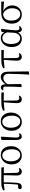

<svg xmlns="http://www.w3.org/2000/svg" viewBox="2065 -2633 775 4945"><g transform="rotate(-90 2452.5 -160.5)"><path d="M464.8 -451.2 472.7 -140.6Q474.6 -63.5 515.6 -52.7Q525.4 -50.8 537.1 -50.8Q563.5 -50.8 588.9 -63.5L596.7 -41Q561.5 12.7 507.8 13.7Q423.8 13.7 409.2 -68.4Q405.3 -89.8 405.3 -116.2Q405.3 -234.4 414.1 -452.1H230.5Q228.5 -236.3 215.8 -103.5Q205.1 11.7 110.4 12.7Q63.5 12.7 54.7 -22.5Q53.7 -28.3 53.7 -34.2Q54.7 -62.5 76.2 -78.1Q117.2 -85 170.9 -86.9Q187.5 -242.2 191.4 -450.2L28.3 -429.7L22.5 -462.9Q83 -504.9 166 -511.7Q193.4 -513.7 228.5 -513.7H612.3L615.2 -448.2Z M919.9 13.7Q807.6 13.7 744.1 -71.3Q691.4 -142.6 691.4 -253.9Q691.4 -394.5 785.2 -473.6Q851.6 -528.3 933.6 -528.3Q1045.9 -528.3 1109.4 -441.4Q1160.2 -370.1 1160.2 -263.7Q1160.2 -119.1 1065.4 -40Q1000 13.7 919.9 13.7ZM931.6 -26.4Q1023.4 -26.4 1061.5 -122.1Q1081.1 -170.9 1081.1 -234.4Q1081.1 -393.6 1004.9 -459Q968.8 -489.3 921.9 -489.3Q835.9 -489.3 794.9 -401.4Q769.5 -347.7 769.5 -278.3Q769.5 -120.1 848.6 -55.7Q885.7 -26.4 931.6 -26.4Z M1410.2 13.7Q1321.3 11.7 1320.3 -125L1318.4 -509.8L1395.5 -526.4L1405.3 -516.6Q1383.8 -182.6 1383.8 -180.7Q1382.8 -155.3 1382.8 -132.8Q1383.8 -59.6 1416 -49.8Q1424.8 -47.9 1434.6 -47.9Q1459 -47.9 1483.4 -59.6L1492.2 -38.1Q1467.8 7.8 1419.9 12.7Q1414.1 13.7 1410.2 13.7Z M1785.2 13.7Q1672.9 13.7 1609.4 -71.3Q1556.6 -142.6 1556.6 -253.9Q1556.6 -394.5 1650.4 -473.6Q1716.8 -528.3 1798.8 -528.3Q1911.1 -528.3 1974.6 -441.4Q2025.4 -370.1 2025.4 -263.7Q2025.4 -119.1 1930.7 -40Q1865.2 13.7 1785.2 13.7ZM1796.9 -26.4Q1888.7 -26.4 1926.8 -122.1Q1946.3 -170.9 1946.3 -234.4Q1946.3 -393.6 1870.1 -459Q1834 -489.3 1787.1 -489.3Q1701.2 -489.3 1660.2 -401.4Q1634.8 -347.7 1634.8 -278.3Q1634.8 -120.1 1713.9 -55.7Q1751 -26.4 1796.9 -26.4Z M2333 -453.1 2336.9 -141.6Q2337.9 -63.5 2380.9 -52.7Q2390.6 -50.8 2401.4 -50.8Q2420.9 -50.8 2454.1 -63.5L2461.9 -41Q2424.8 12.7 2371.1 13.7Q2286.1 13.7 2271.5 -73.2Q2268.6 -93.8 2268.6 -117.2Q2268.6 -189.5 2290 -451.2L2077.1 -431.6L2072.3 -460.9Q2133.8 -505.9 2236.3 -511.7Q2263.7 -513.7 2298.8 -513.7H2541L2544.9 -449.2Z M3079.1 -340.8 3085.9 189.5 3012.7 207 3003.9 198.2 3014.6 6.8 3024.4 -333Q3019.5 -456.1 2915 -461.9Q2849.6 -461.9 2793 -401.4Q2771.5 -377.9 2756.8 -351.6L2761.7 0L2689.5 10.7L2681.6 2L2690.4 -181.6L2694.3 -408.2Q2694.3 -457 2665 -463.9Q2657.2 -465.8 2649.4 -465.8Q2634.8 -465.8 2610.4 -461.9L2601.6 -487.3Q2631.8 -525.4 2672.9 -526.4Q2734.4 -526.4 2750 -454.1Q2755.9 -430.7 2756.8 -399.4Q2793.9 -475.6 2871.1 -511.7Q2907.2 -528.3 2938.5 -528.3Q3056.6 -528.3 3075.2 -389.6Q3078.1 -366.2 3079.1 -340.8Z M3426.8 -453.1 3430.7 -141.6Q3431.6 -63.5 3474.6 -52.7Q3484.4 -50.8 3495.1 -50.8Q3514.6 -50.8 3547.9 -63.5L3555.7 -41Q3518.6 12.7 3464.8 13.7Q3379.9 13.7 3365.2 -73.2Q3362.3 -93.8 3362.3 -117.2Q3362.3 -189.5 3383.8 -451.2L3170.9 -431.6L3166 -460.9Q3227.5 -505.9 3330.1 -511.7Q3357.4 -513.7 3392.6 -513.7H3634.8L3638.7 -449.2Z M4082 -191.4 4090.8 -363.3Q4056.6 -465.8 3976.6 -484.4Q3960.9 -487.3 3945.3 -487.3Q3856.4 -487.3 3815.4 -397.5Q3791 -343.8 3791 -273.4Q3791 -104.5 3873 -48.8Q3904.3 -28.3 3942.4 -28.3Q4007.8 -28.3 4049.8 -88.9Q4079.1 -132.8 4082 -191.4ZM4242.2 -59.6 4251 -37.1Q4219.7 12.7 4167 13.7Q4111.3 13.7 4094.7 -58.6Q4092.8 -70.3 4090.8 -84Q4041 12.7 3927.7 13.7Q3816.4 13.7 3757.8 -77.1Q3712.9 -147.5 3712.9 -253.9Q3712.9 -393.6 3805.7 -473.6Q3870.1 -528.3 3948.2 -528.3Q4047.9 -527.3 4094.7 -433.6L4101.6 -506.8L4168.9 -523.4L4181.6 -513.7Q4144.5 -232.4 4144.5 -131.8Q4144.5 -59.6 4177.7 -49.8Q4185.5 -47.9 4195.3 -47.9Q4220.7 -47.9 4242.2 -59.6Z M4555.7 -26.4Q4647.5 -26.4 4688.5 -113.3Q4712.9 -165 4712.9 -239.3Q4712.9 -341.8 4650.4 -411.1Q4612.3 -454.1 4558.6 -469.7Q4395.5 -449.2 4394.5 -259.8Q4394.5 -126 4466.8 -61.5Q4506.8 -26.4 4555.7 -26.4ZM4883.8 -443.4 4637.7 -463.9Q4724.6 -423.8 4764.6 -335.9Q4786.1 -288.1 4786.1 -239.3Q4786.1 -116.2 4702.1 -43Q4637.7 13.7 4549.8 13.7Q4427.7 13.7 4362.3 -79.1Q4316.4 -146.5 4316.4 -242.2Q4316.4 -403.3 4430.7 -474.6Q4499 -515.6 4591.8 -515.6L4881.8 -516.6Z"/></g></svg>

Font: GenYoMin JP Regular
Style: Regular
Weight: 400
Version: Version 1.001;PS 1;hotconv 16.6.51;makeotf.lib2.5.65220 DEVE